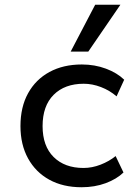

<svg xmlns="http://www.w3.org/2000/svg" viewBox="-20 -778 570 807"><path d="M323 9Q245 9 187.5 -22.5Q130 -54 98 -112Q66 -170 66 -248Q66 -328 98 -386Q130 -444 188 -475.5Q246 -507 324 -507Q378 -507 425 -489.5Q472 -472 502 -443L470 -373Q441 -398 404.5 -412Q368 -426 332 -426Q252 -426 205.5 -379.5Q159 -333 159 -248Q159 -164 205.5 -118Q252 -72 331 -72Q367 -72 403 -86Q439 -100 466 -122L499 -53Q470 -25 424 -8Q378 9 323 9ZM277 -561 380 -758H486L351 -561Z"/></svg>

Font: Nunito Sans 6pt
Style: Regular
Weight: 400
Version: Version 3.101;gftools[0.9.27]